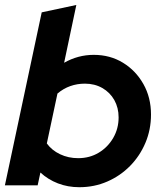

<svg xmlns="http://www.w3.org/2000/svg" viewBox="-22 -750 661 777"><path d="M299.1 7.6Q252.3 7.6 212.4 -7.9Q172.5 -23.3 141.5 -51.8L130.4 0H-2.2L146.8 -700L286.9 -729.9L237.5 -496Q293.8 -528 357.3 -528Q423.5 -528 475.5 -496.2Q527.5 -464.5 558.3 -409.9Q589.1 -355.4 589.1 -286.6Q589.1 -225.4 566.5 -172Q543.9 -118.6 504.3 -78.4Q464.6 -38.1 412.1 -15.3Q359.6 7.6 299.1 7.6ZM294.2 -109.9Q340.7 -109.9 377.6 -132.1Q414.4 -154.3 436.2 -191.9Q458 -229.5 458 -274.9Q458 -314.1 440.6 -345.1Q423.1 -376.1 392.1 -393.8Q361 -411.5 321.6 -411.5Q290.5 -411.5 262.5 -401.6Q234.5 -391.7 210.5 -371.4L167.5 -169.5Q187.5 -141.8 221 -125.9Q254.5 -109.9 294.2 -109.9Z"/></svg>

Font: Red Hat Display VF
Style: Italic
Weight: 300
Italic angle: -12°
Designer: Pentagram, MCKL
Foundry: Pentagram, MCKL
Version: Version 1.023